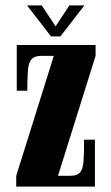

<svg xmlns="http://www.w3.org/2000/svg" viewBox="-20 -690 410 710"><path d="M40 0V-40L179 -483.5H134.5Q108.5 -483.5 97.2 -471.8Q86 -460 83.5 -431.8Q81 -403.5 81 -354.5H42V-523.5H333.5V-483.5L194.5 -40H240Q265.5 -40 276 -52.2Q286.5 -64.5 288.8 -93.5Q291 -122.5 291 -173.5H331V0ZM168.5 -555.5 80 -670H134.5L185.5 -592.5L236.5 -670H292L203.5 -555.5Z"/></svg>

Font: Imbue Thin 10pt Black
Style: Regular
Weight: 900
Version: Version 1.102